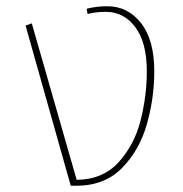

<svg xmlns="http://www.w3.org/2000/svg" viewBox="-20 -587 586 616"><path d="M475 -358Q475 -273 451.5 -189.5Q428 -106 372 -48.5Q316 9 224 9H207L62 -505L82 -512L226 -10Q310 -11 360.5 -66.5Q411 -122 431 -200.5Q451 -279 451 -358Q451 -451 414 -500Q377 -549 320 -549Q286 -549 261 -542L258 -559Q290 -567 324 -567Q390 -567 432.5 -513Q475 -459 475 -358Z"/></svg>

Font: FiraGO Thin
Style: Italic
Weight: 100
Italic angle: -8°
Designer: bBox Type GmbH
Foundry: bBox Type GmbH
Version: Version 1.001